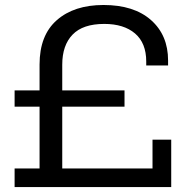

<svg xmlns="http://www.w3.org/2000/svg" viewBox="-20 -757 736 777"><path d="M39.1 0V-75.2H140.1V-325.2H39.1V-391.1H140.1V-496.1Q140.1 -614.3 210 -675.5Q279.8 -736.8 398.9 -736.8Q522 -736.8 591.1 -675.8Q660.2 -614.7 660.2 -512.2V-492.2H571.8V-507.8Q571.8 -583 526.4 -621.6Q481 -660.2 401.9 -660.2Q315.4 -660.2 273.7 -616.9Q231.9 -573.7 231.9 -495.1V-391.1H483.9V-325.2H231.9V-75.2H597.2V-191.9H672.9V0Z"/></svg>

Font: Lumene Sans Expanded
Style: Regular
Weight: 400
Width: 7
Designer: Deni Anggara
Version: Version 1.003;Glyphs 3.1.2 (3151)